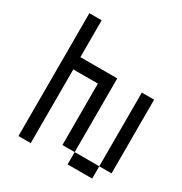

<svg xmlns="http://www.w3.org/2000/svg" viewBox="-150 -735 800 846"><g transform="rotate(30 250.0 -312.5)"><path d="M62.5 -625Q62.5 -625 62.5 0H125Q125 0 125 -375H250V-62.5H312.5V0H437.5V-62.5H312.5Q312.5 -62.5 312.5 -437.5H125V-625ZM437.5 -62.5H500Q500 -62.5 500 -437.5H437.5Q437.5 -437.5 437.5 -62.5Z"/></g></svg>

Font: UnifontExMono
Style: Regular
Weight: 500
Version: Version 15.0.06